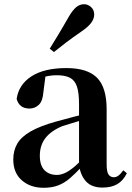

<svg xmlns="http://www.w3.org/2000/svg" viewBox="-20 -875 625 911"><path d="M187 16Q124 16 83.5 -19.5Q43 -55 43 -118Q43 -161 62 -193.5Q81 -226 125.5 -251.5Q170 -277 245 -298Q285 -309 334.5 -322Q384 -335 424 -344V-319Q384 -309 344 -297.5Q304 -286 277 -277Q223 -255 196 -220.5Q169 -186 169 -136Q169 -90 191 -67.5Q213 -45 250 -45Q266 -45 284.5 -52.5Q303 -60 327.5 -79.5Q352 -99 385 -135L401 -82H366Q337 -51 311.5 -29Q286 -7 256.5 4.5Q227 16 187 16ZM466 15Q415 15 388 -14.5Q361 -44 355 -94V-97V-381Q355 -435 345 -464.5Q335 -494 312 -506Q289 -518 250 -518Q224 -518 197 -512Q170 -506 134 -491L196 -516L186 -439Q183 -396 164.5 -378Q146 -360 120 -360Q71 -360 59 -406Q69 -474 129.5 -513Q190 -552 295 -552Q395 -552 440.5 -506Q486 -460 486 -356V-95Q486 -60 495 -47Q504 -34 520 -34Q531 -34 541 -41Q551 -48 565 -67L582 -53Q564 -17 536 -1Q508 15 466 15ZM216 -644Q235 -675 256 -709.5Q277 -744 306 -795Q324 -826 341 -840.5Q358 -855 379 -855Q397 -855 412 -841.5Q427 -828 427 -806Q427 -786 412.5 -766.5Q398 -747 367 -726Q322 -695 292.5 -672.5Q263 -650 236 -628Z"/></svg>

Font: Noto Serif SC ExtraLight
Style: Bold
Weight: 700
Version: Version 2.002-H1;hotconv 1.1.0;makeotfexe 2.6.0